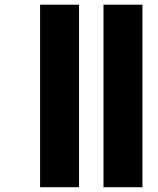

<svg xmlns="http://www.w3.org/2000/svg" viewBox="-20 -719 668 810"><path d="M580.9 70.8H416.6V-699.2H580.9ZM313.4 70.8H149.1V-699.2H313.4Z"/></svg>

Font: Khula ExtraBold
Style: Regular
Weight: 800
Designer: Erin McLaughlin, Steve Matteson
Version: Version 1.002;PS 1.0;hotconv 1.0.72;makeotf.lib2.5.5900; ttf